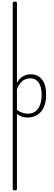

<svg xmlns="http://www.w3.org/2000/svg" viewBox="-20 -1440 675 2380"><path d="M164 920Q150 920 144 915.5Q138 911 138 901V-1401Q138 -1411 144.5 -1415.5Q151 -1420 165 -1420Q178 -1420 184 -1415.5Q190 -1411 190 -1401V-412Q214 -456 243 -479Q272 -502 302.5 -510.5Q333 -519 362 -519Q446 -519 499 -456.5Q552 -394 552 -266Q552 -214 542.5 -170Q533 -126 514 -91.5Q495 -57 466.5 -33Q438 -9 401.5 4Q365 17 321 17Q286 17 254 6Q222 -5 190 -27V901Q190 911 183.5 915.5Q177 920 164 920ZM190 -78Q225 -53 258 -42Q291 -31 323 -31Q355 -31 381.5 -40Q408 -49 429 -67.5Q450 -86 465 -114Q480 -142 488 -179.5Q496 -217 496 -263Q496 -327 480 -373.5Q464 -420 432.5 -444.5Q401 -469 353 -469Q320 -469 290 -455.5Q260 -442 234.5 -412Q209 -382 190 -333Z"/></svg>

Font: Playwrite BE WAL ExtraLight
Style: Regular
Weight: 250
Version: Version 1.002